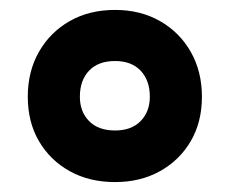

<svg xmlns="http://www.w3.org/2000/svg" viewBox="-20 -744 463 387"><path d="M212 -377Q160 -377 120.5 -399Q81 -421 58.5 -459.5Q36 -498 36 -549Q36 -600 58.5 -639.5Q81 -679 120.5 -701.5Q160 -724 212 -724Q263 -724 302.5 -701.5Q342 -679 364.5 -639.5Q387 -600 387 -549Q387 -498 364.5 -459.5Q342 -421 302.5 -399Q263 -377 212 -377ZM212 -481Q245 -481 263.5 -500Q282 -519 282 -549Q282 -582 263.5 -601.5Q245 -621 212 -621Q178 -621 159.5 -601.5Q141 -582 141 -549Q141 -519 159.5 -500Q178 -481 212 -481Z"/></svg>

Font: Noto Sans Canadian Aboriginal ExtraBold
Style: Regular
Weight: 800
Designer: Monotype Design Team, Typotheque's Kevin King
Foundry: Monotype Imaging Inc.
Version: Version 2.004; ttfautohint (v1.8.4.7-5d5b)